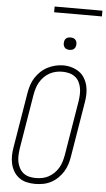

<svg xmlns="http://www.w3.org/2000/svg" viewBox="-69 -1150 663 1201"><g transform="rotate(5 262.0 -550.0)"><path d="M198 8Q171 8 145 2Q119 -4 98.5 -19Q78 -34 64.5 -56Q51 -78 45 -103.5Q39 -129 39.5 -156Q40 -183 45 -210L102 -555Q106 -580 114 -604.5Q122 -629 136 -651Q150 -673 169.5 -691.5Q189 -710 212.5 -722Q236 -734 261 -740Q286 -746 311 -746Q338 -746 363.5 -738.5Q389 -731 410 -716.5Q431 -702 444.5 -679.5Q458 -657 464 -632Q470 -607 469.5 -579.5Q469 -552 464 -525L407 -180Q403 -155 395 -130.5Q387 -106 373 -84Q359 -62 339.5 -43.5Q320 -25 296.5 -13Q273 -1 248 3.5Q223 8 198 8ZM199 -29Q220 -29 240.5 -33Q261 -37 279.5 -47Q298 -57 314 -72.5Q330 -88 341 -106.5Q352 -125 358 -145Q364 -165 368 -186L425 -531Q428 -552 429 -573.5Q430 -595 426 -615.5Q422 -636 412.5 -654Q403 -672 386.5 -684Q370 -696 349.5 -701Q329 -706 308 -706Q287 -706 267 -701.5Q247 -697 228.5 -687Q210 -677 194.5 -661.5Q179 -646 168 -627.5Q157 -609 151 -589.5Q145 -570 141 -549L84 -204Q81 -183 80 -161.5Q79 -140 83 -120Q87 -100 96.5 -82Q106 -64 121.5 -51.5Q137 -39 157.5 -34Q178 -29 199 -29ZM340 -846Q331 -846 322.5 -849Q314 -852 308.5 -859Q303 -866 301.5 -875.5Q300 -885 302 -895Q303 -901 306 -907Q309 -913 315 -917Q321 -921 327.5 -922.5Q334 -924 340 -924Q350 -924 358.5 -921Q367 -918 372.5 -911Q378 -904 379.5 -894.5Q381 -885 379 -875Q378 -869 374.5 -863Q371 -857 365.5 -853Q360 -849 353.5 -847.5Q347 -846 340 -846ZM224 -1072V-1108H524V-1072Z"/></g></svg>

Font: Iosevka Slab XLtObl
Style: Regular
Weight: 200
Italic angle: -9°
Monospace: yes
Designer: Belleve Invis
Foundry: Belleve Invis
Version: Version 11.1.1; ttfautohint (v1.8.3)